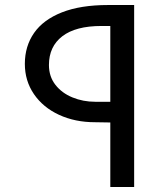

<svg xmlns="http://www.w3.org/2000/svg" viewBox="-20 -745 640 765"><path d="M419.5 -257 358.5 -258Q279 -258 215.2 -287.5Q151.5 -317 115.2 -370Q79 -423 79 -490.5Q79 -561 115.8 -613.8Q152.5 -666.5 226.8 -695.8Q301 -725 410.5 -725H514.5V0H419.5ZM419.5 -339.5V-641.5H384.5Q281.5 -641.5 228.2 -600.5Q175 -559.5 175 -486Q175 -440 200.8 -407Q226.5 -374 268.8 -356.8Q311 -339.5 359.5 -339.5Z"/></svg>

Font: JuliaMono MediumItalic
Style: Regular
Weight: 500
Italic angle: -9°
Monospace: yes
Designer: cormullion
Foundry: corm
Version: Version 0.049; ttfautohint (v1.8.4)